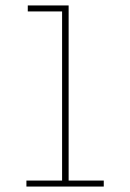

<svg xmlns="http://www.w3.org/2000/svg" viewBox="-20 -685 478 705"><path d="M77 0V-22H208V-643H82V-665H232V-22H361V0Z"/></svg>

Font: Inconsolata SemiCondensed ExtraLight
Style: Regular
Weight: 200
Width: 4
Monospace: yes
Designer: Raph Levien, Cyreal, Brenton Simpson
Foundry: Raph Levien, Cyreal, Google
Version: Version 3.100; ttfautohint (v1.8.4.7-5d5b)